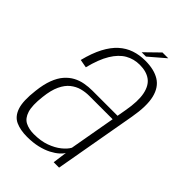

<svg xmlns="http://www.w3.org/2000/svg" viewBox="-206 -758 843 843"><g transform="rotate(45 215.0 -337.0)"><path d="M128 4Q165 4 194.2 -3Q223.5 -10 245 -21.2Q266.5 -32.5 280 -44.5Q293.5 -56.5 299 -67L290 0H323.5L391.5 -384.5Q405.5 -463.5 394 -510.8Q382.5 -558 348.2 -579Q314 -600 259.5 -600Q223.5 -600 192.5 -589.5Q161.5 -579 136 -556Q110.5 -533 90.5 -495Q70.5 -457 56.5 -401.5L95 -394.5Q111 -458.5 134.5 -497Q158 -535.5 188.2 -552.8Q218.5 -570 255 -570Q296 -570 321.5 -551.5Q347 -533 355.2 -492.2Q363.5 -451.5 351.5 -385L344 -342.5H188Q164 -342.5 140.5 -338.2Q117 -334 96 -322.8Q75 -311.5 57.8 -291.8Q40.5 -272 28.8 -241Q17 -210 12 -165.5Q3.5 -95.5 15.8 -59Q28 -22.5 57.2 -9.2Q86.5 4 128 4ZM141 -25.5Q110.5 -25.5 88 -36.8Q65.5 -48 55.8 -78.8Q46 -109.5 53 -168.5Q58 -214.5 71.8 -243.8Q85.5 -273 105.5 -288.8Q125.5 -304.5 148 -310.5Q170.5 -316.5 194 -316.5H339.5L301.5 -101.5Q292 -84 270.2 -66.5Q248.5 -49 216.2 -37.2Q184 -25.5 141 -25.5ZM221.5 -614.5H248.5L323 -678.5H287Z"/></g></svg>

Font: Anybody SemiCondensed ExtraLight
Style: Italic
Weight: 250
Width: 4
Italic angle: -10°
Version: Version 1.113;gftools[0.9.25]